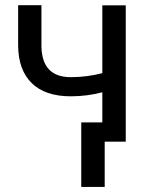

<svg xmlns="http://www.w3.org/2000/svg" viewBox="-20 -549 583 744"><path d="M467.3 0H376.5V-191.4Q316.9 -175.8 254.4 -175.8Q155.3 -175.8 103.3 -226.6Q51.3 -277.3 50.3 -371.1V-528.8H140.6V-368.2Q143.1 -250 254.4 -250Q316.9 -250 376.5 -265.6V-528.3H467.3ZM385.7 175.3H294.9V-74.7H385.7Z"/></svg>

Font: Noboto
Style: Regular
Weight: 400
Designer: Google
Version: Version 2.001101; 2014